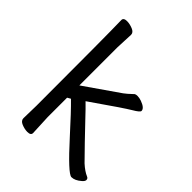

<svg xmlns="http://www.w3.org/2000/svg" viewBox="-212 -816 940 940"><g transform="rotate(45 258.0 -346.5)"><path d="M308.1 -115.2Q227.1 -205.1 181.2 -250L164.1 -240.2V-106L168.9 0Q168.9 16.1 145 16.1Q126 16.1 105 7.6Q84 -1 84 -18.1L85.9 -106Q85.9 -589.8 83 -696.8Q83 -712.9 106.9 -712.9Q126 -712.9 147 -704.3Q168 -695.8 168 -679.2L164.1 -589.8V-325.2L342.8 -449.2Q357.9 -460 381.8 -482.9Q387.2 -490.2 401.9 -490.2Q415 -490.2 430.2 -484.9Q467.8 -471.2 467.8 -452.1Q467.8 -442.9 433.3 -422.9Q398.9 -402.8 240.2 -292Q264.2 -269 302.5 -228Q340.8 -187 380.9 -146Q420.9 -105 452.1 -73.2Q481 -46.9 506.8 -36.1Q516.1 -32.2 516.1 -22Q516.1 -13.2 503.9 -2.9Q478 20 454.1 20Q430.2 20 308.1 -115.2Z"/></g></svg>

Font: LXGW WenKai Screen
Style: Regular
Weight: 400
Designer: LXGW / Fontworks Inc.
Foundry: LXGW / Fontworks Inc.
Version: Version 1.510;January 18,2025